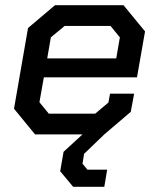

<svg xmlns="http://www.w3.org/2000/svg" viewBox="-20 -518 608 740"><path d="M34 -99 88 -410 192 -498H456L539 -397L508 -220H149L132 -124L168 -80H347L398 -123L404 -157H497L484 -87L382 0H115ZM428 -293 442 -374 406 -418H229L176 -374L162 -293ZM212 142 225 67 298 0H382L304 75L298 113L317 136H393L382 202H262Z"/></svg>

Font: Chakra Petch Medium
Style: Italic
Weight: 500
Italic angle: -10°
Designer: Katatrad Aksorn Co.,Ltd.
Foundry: Cadson Demak Co.,Ltd.
Version: Version 1.000; ttfautohint (v1.6)